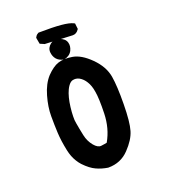

<svg xmlns="http://www.w3.org/2000/svg" viewBox="-124 -749 748 846"><g transform="rotate(-20 250.0 -326.0)"><path d="M238.8 5.9Q210 1.5 185.5 -9.8Q160.2 -21 132.3 -50.3Q123 -60.5 115.5 -72.8Q107.9 -85 102.5 -98.9Q97.2 -112.8 93.8 -128.9Q88.9 -152.3 85.9 -173.6Q83 -194.8 82 -213.9Q80.1 -251.5 80.1 -293.5Q80.1 -336.4 94.2 -385.3Q108.4 -435.5 136.2 -465.8Q150.4 -480.5 164.1 -490.2Q177.7 -500 191.4 -504.4Q217.8 -513.2 256.8 -506.8Q296.9 -500.5 340.1 -457.3Q383.3 -414.1 391.6 -364.7Q399.4 -318.4 398.4 -234.4Q397.5 -149.9 386.2 -112.3Q375 -74.2 336.9 -34.7Q298.3 5.9 240.2 5.9H239.7ZM270 -99.6Q286.1 -127.9 294.4 -158.9Q302.7 -189.9 303.7 -224.1Q305.7 -295.4 299.8 -327.6Q297.4 -343.3 293 -355.7Q288.6 -368.2 282.7 -377.4Q271.5 -396 254.4 -405.8Q238.8 -414.1 222.2 -409.7Q217.3 -408.2 212.6 -404.5Q208 -400.9 202.9 -394Q197.8 -387.2 193.4 -377.9Q179.2 -347.7 173.8 -301.8Q172.4 -290 171.6 -279.3Q170.9 -268.6 170.7 -259.3Q170.4 -250 170.9 -241.9Q171.4 -233.9 172.9 -227.1Q177.7 -198.2 184.6 -166Q190.9 -136.2 209.5 -113.8Q226.6 -93.3 242.7 -95.2Q259.3 -97.2 270 -99.6ZM216.8 -508.8Q195.8 -513.7 185.1 -526.4Q174.3 -539.1 172.4 -558.6Q171.4 -569.3 175.8 -578.6Q180.2 -587.9 189 -594.7Q207 -608.4 231.9 -600.1Q243.2 -596.2 251 -589.4Q258.8 -582.5 261.7 -572.8Q267.1 -554.7 257.3 -534.7Q252 -524.4 242.4 -517.8Q232.9 -511.2 220.7 -508.8H218.8ZM291.5 -595.7 163.6 -601.6H161.6L160.2 -602.5L146.5 -608.4L141.6 -610.4L140.6 -615.2L136.7 -636.7L136.2 -640.6L138.2 -644L142.1 -649.9L143.6 -651.4L145 -652.8L150.9 -656.7L153.3 -658.2H156.2Q220.7 -659.2 258.8 -655.8Q296.9 -652.3 314 -643.6L318.8 -641.1L319.3 -635.7L321.3 -618.2L321.8 -614.7L319.8 -611.8Q309.1 -595.7 292 -595.7Z"/></g></svg>

Font: NaikaiFont
Style: Bold
Weight: 700
Version: Version 1.89